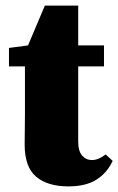

<svg xmlns="http://www.w3.org/2000/svg" viewBox="-20 -649 422 685"><path d="M224 16Q150 16 109 -18.5Q68 -53 68 -133Q68 -162 68.5 -186.5Q69 -211 69 -240V-412H12V-478L80 -487L140 -629H259V-487H351V-412H259V-144Q259 -110 273 -94Q287 -78 308 -78Q331 -78 357 -98L382 -75Q362 -32 324 -8Q286 16 224 16Z"/></svg>

Font: Source Serif 4 Black
Style: Regular
Weight: 900
Designer: Frank Grießhammer
Foundry: Adobe
Version: Version 4.005;hotconv 1.1.0;makeotfexe 2.6.0